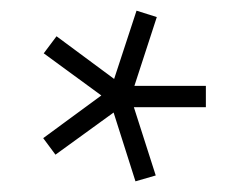

<svg xmlns="http://www.w3.org/2000/svg" viewBox="-20 -717 458 360"><path d="M234 -377 193 -506 84 -427 61 -458 170 -538 62 -617 86 -649 194 -569 236 -697 274 -685 232 -556H366V-516H231L272 -388Z"/></svg>

Font: Cairo Play Light
Style: Regular
Weight: 300
Version: Version 3.119